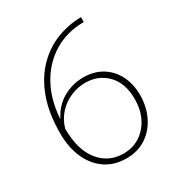

<svg xmlns="http://www.w3.org/2000/svg" viewBox="-170 -824 888 951"><g transform="rotate(-30 273.5 -348.5)"><path d="M279 11Q210 11 160 -23Q110 -57 82.5 -118Q55 -179 55 -261Q55 -376 86 -460Q117 -544 170.5 -599Q224 -654 291.5 -680.5Q359 -707 432 -708V-680Q337 -680 262.5 -635.5Q188 -591 143 -511Q98 -431 91 -323H92Q123 -384 177 -414Q231 -444 292 -444Q352 -444 397 -417Q442 -390 467.5 -341Q493 -292 493 -227Q493 -163 467 -108.5Q441 -54 393 -21.5Q345 11 279 11ZM278 -17Q331 -17 372 -43.5Q413 -70 436.5 -116.5Q460 -163 460 -224Q460 -316 410.5 -366Q361 -416 287 -416Q245 -416 205 -399.5Q165 -383 134 -350.5Q103 -318 88 -269Q88 -148 140.5 -82.5Q193 -17 278 -17Z"/></g></svg>

Font: Murecho ExtraLight
Style: Regular
Weight: 200
Designer: Neil Summerour
Foundry: Positype
Version: Version 1.010; ttfautohint (v1.8.3)